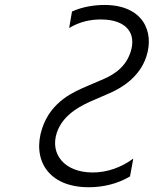

<svg xmlns="http://www.w3.org/2000/svg" viewBox="-20 -758 668 790"><path d="M345.5 12.4C401.6 12.4 461.6 -0.4 514.9 -32L528.4 -105.5C479.8 -69.2 420.5 -48.3 361.5 -48.3C245.7 -48.3 184.7 -123.9 213.8 -212C240.1 -291.5 322.1 -327.8 372.2 -349.1L425.4 -372.2C476.9 -393.8 553.6 -438.2 582 -524.9C616.5 -628.2 567.5 -737.6 409.8 -737.6C371.4 -737.6 321.4 -731.2 276.3 -710.6L264.6 -642.8C311.1 -670.5 355.5 -677.9 394.9 -677.9C498.6 -677.9 543.3 -622.5 517 -543C492.2 -468 427.2 -441.8 396 -428.3L336.3 -402.7C285.5 -380.7 190.7 -342.3 153.4 -229.8C111.9 -103.7 175.4 12.4 345.5 12.4Z"/></svg>

Font: TID UI Light
Style: Italic
Weight: 300
Italic angle: -9.39999°
Designer: The TID Project Authors
Foundry: Bakken & Bæck
Version: Version 1.001;hotconv 1.0.109;makeotfexe 2.5.65596